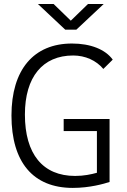

<svg xmlns="http://www.w3.org/2000/svg" viewBox="-20 -918 626 948"><path d="M339.4 9.8C423.8 9.8 493.7 -10.7 521 -19.5V-330.6H294.4V-271H458.5V-64.9C430.2 -57.1 394 -49.3 351.1 -49.3C191.4 -49.3 103 -157.2 103 -352.5C103 -537.6 190.4 -644 341.3 -644C400.9 -644 455.1 -619.6 490.2 -577.6L536.6 -623.5C500 -674.3 426.8 -703.1 335.4 -703.1C146 -703.1 36.6 -573.7 36.6 -347.7C36.6 -116.7 144 9.8 339.4 9.8ZM302.2 -771.5H356.9L492.2 -898.4H414.6L329.6 -815.9L244.6 -898.4H167Z"/></svg>

Font: Cascadia Code PL Light
Style: Regular
Weight: 300
Monospace: yes
Designer: Aaron Bell
Foundry: Saja Typeworks
Version: Version 2404.023